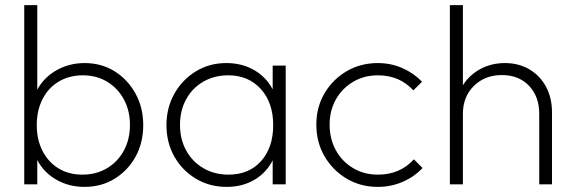

<svg xmlns="http://www.w3.org/2000/svg" viewBox="-20 -722 2248 752"><path d="M75 0V-702H126V-371Q153 -420 202.5 -447.5Q252 -475 311 -475Q377 -475 428.5 -443Q480 -411 510.5 -356Q541 -301 541 -232Q541 -163 511 -108.5Q481 -54 429 -22Q377 10 311 10Q250 10 201 -18Q152 -46 126 -95V0ZM302 -38Q357 -38 399 -63Q441 -88 465 -132Q489 -176 489 -233Q489 -289 465 -333Q441 -377 399.5 -402Q358 -427 305 -427Q251 -427 210 -402.5Q169 -378 146.5 -333.5Q124 -289 124 -232Q124 -175 146.5 -131Q169 -87 209 -62.5Q249 -38 302 -38Z M868 10Q801 10 747.5 -22Q694 -54 663 -108.5Q632 -163 632 -232Q632 -300 663 -355Q694 -410 747 -442.5Q800 -475 866 -475Q928 -475 975.5 -447.5Q1023 -420 1048 -372V-465H1099V0H1048V-94Q1023 -45 976 -17.5Q929 10 868 10ZM875 -38Q955 -38 1002.5 -91Q1050 -144 1050 -232Q1050 -320 1001.5 -373.5Q953 -427 874 -427Q819 -427 776 -402Q733 -377 709 -333Q685 -289 685 -233Q685 -176 709.5 -132Q734 -88 777 -63Q820 -38 875 -38Z M1460 10Q1392 10 1337.5 -22.5Q1283 -55 1251 -110Q1219 -165 1219 -234Q1219 -302 1251 -356.5Q1283 -411 1337.5 -443Q1392 -475 1460 -475Q1511 -475 1555.5 -455.5Q1600 -436 1633 -402L1599 -368Q1545 -427 1460 -427Q1406 -427 1363 -401.5Q1320 -376 1295.5 -332.5Q1271 -289 1271 -234Q1271 -178 1295.5 -133.5Q1320 -89 1363 -63.5Q1406 -38 1460 -38Q1547 -38 1601 -98L1635 -64Q1602 -29 1556.5 -9.5Q1511 10 1460 10Z M1742 0V-702H1793V-388Q1818 -428 1861 -451.5Q1904 -475 1958 -475Q2012 -475 2054 -450Q2096 -425 2119 -381.5Q2142 -338 2142 -282V0H2092V-276Q2092 -344 2052 -386Q2012 -428 1946 -428Q1879 -428 1836 -385.5Q1793 -343 1793 -276V0Z"/></svg>

Font: Outfit ExtraLight
Style: Regular
Weight: 200
Designer: Rodrigo Fuenzalida
Foundry: fragTYPE
Version: Version 1.100; ttfautohint (v1.8.4.7-5d5b);gftools[0.9.27]